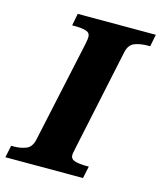

<svg xmlns="http://www.w3.org/2000/svg" viewBox="-132 -793 732 872"><g transform="rotate(15 234.0 -357.0)"><path d="M-24 0 -12 -57H1Q32 -57 57.5 -67Q83 -77 91 -112L194 -590Q197 -605 198 -613Q199 -621 199 -625Q199 -645 179 -651Q159 -657 127 -657H114L125 -714H492L481 -657H468Q435 -657 408.5 -647Q382 -637 374 -600L274 -128Q272 -115 269.5 -105.5Q267 -96 267 -89Q267 -69 288 -63Q309 -57 340 -57H353L341 0Z"/></g></svg>

Font: Noto Serif ExtraBold
Style: Italic
Weight: 800
Italic angle: -12°
Designer: Monotype Design Team
Foundry: Monotype Imaging Inc.
Version: Version 2.013